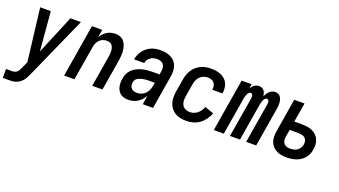

<svg xmlns="http://www.w3.org/2000/svg" viewBox="-86 -1048 3147 1784"><g transform="rotate(20 1488.0 -156.5)"><path d="M-24 215V127H32Q45 127 58.5 124Q72 121 82.5 111.5Q93 102 100 89.5Q107 77 112 65L141 1L78 -520H183L216 -133L377 -520H481L204 101Q196 118 187 134.5Q178 151 165.5 165.5Q153 180 137 190.5Q121 201 103 207Q85 213 67 214Q49 215 32 215Z M504 0 590 -520H692L679 -445Q691 -463 706.5 -479.5Q722 -496 740.5 -507Q759 -518 780 -523Q801 -528 821 -528Q847 -528 870 -519Q893 -510 907.5 -491Q922 -472 929.5 -448.5Q937 -425 939 -400.5Q941 -376 939 -350Q937 -324 933 -299L883 0H782L834 -313Q836 -327 837 -342Q838 -357 836.5 -371Q835 -385 830.5 -398Q826 -411 817 -421Q808 -431 794.5 -435.5Q781 -440 766 -440Q747 -440 728 -432.5Q709 -425 694.5 -410Q680 -395 672.5 -376.5Q665 -358 662 -339L606 0Z M1141 8Q1120 8 1100 3.5Q1080 -1 1064.5 -12.5Q1049 -24 1038.5 -41Q1028 -58 1023.5 -77.5Q1019 -97 1019 -118Q1019 -139 1023 -160Q1027 -185 1038 -209.5Q1049 -234 1069 -252.5Q1089 -271 1113.5 -283Q1138 -295 1163 -301.5Q1188 -308 1213.5 -310.5Q1239 -313 1265 -313H1334L1339 -347Q1342 -365 1340 -383Q1338 -401 1328 -414.5Q1318 -428 1301 -434Q1284 -440 1266 -440Q1249 -440 1232 -436Q1215 -432 1200 -421.5Q1185 -411 1175.5 -395.5Q1166 -380 1163 -364H1062Q1067 -386 1076 -408.5Q1085 -431 1099.5 -450.5Q1114 -470 1133.5 -485.5Q1153 -501 1175 -510.5Q1197 -520 1220 -524Q1243 -528 1266 -528Q1293 -528 1319 -523.5Q1345 -519 1367.5 -508Q1390 -497 1407 -478.5Q1424 -460 1432.5 -436Q1441 -412 1442 -385.5Q1443 -359 1438 -332L1383 0H1282L1296 -88Q1284 -67 1267.5 -48.5Q1251 -30 1230.5 -17Q1210 -4 1187 2Q1164 8 1141 8ZM1195 -80Q1218 -80 1240.5 -89.5Q1263 -99 1279 -117Q1295 -135 1303.5 -157.5Q1312 -180 1315 -202L1319 -225H1265Q1254 -225 1244 -224.5Q1234 -224 1223.5 -223Q1213 -222 1202.5 -220Q1192 -218 1182 -214.5Q1172 -211 1162 -206.5Q1152 -202 1143.5 -195Q1135 -188 1130 -178Q1125 -168 1124 -157Q1121 -141 1124.5 -125.5Q1128 -110 1138.5 -99.5Q1149 -89 1164 -84.5Q1179 -80 1195 -80Z M1715 8Q1684 8 1655.5 2.5Q1627 -3 1602.5 -17.5Q1578 -32 1561 -54.5Q1544 -77 1536 -104Q1528 -131 1528 -161Q1528 -191 1533 -221L1553 -341Q1557 -366 1565 -390.5Q1573 -415 1587.5 -437.5Q1602 -460 1622 -478Q1642 -496 1666 -507.5Q1690 -519 1715.5 -523.5Q1741 -528 1765 -528Q1791 -528 1815.5 -524.5Q1840 -521 1862.5 -511.5Q1885 -502 1903 -486.5Q1921 -471 1931.5 -449.5Q1942 -428 1945 -403Q1948 -378 1944 -353Q1943 -351 1943 -349.5Q1943 -348 1943 -347H1842Q1842 -348 1842.5 -348.5Q1843 -349 1843 -350Q1846 -368 1842.5 -385.5Q1839 -403 1828 -416Q1817 -429 1800 -434.5Q1783 -440 1765 -440Q1744 -440 1723 -431.5Q1702 -423 1686.5 -406.5Q1671 -390 1663 -369Q1655 -348 1652 -327L1632 -207Q1628 -184 1629 -161Q1630 -138 1640.5 -119Q1651 -100 1671 -90Q1691 -80 1715 -80Q1734 -80 1754 -86.5Q1774 -93 1790.5 -106.5Q1807 -120 1818.5 -137.5Q1830 -155 1837 -174L1926 -143Q1913 -111 1892.5 -82Q1872 -53 1843.5 -32Q1815 -11 1781 -1.5Q1747 8 1715 8Z M1984 0 2070 -520H2169L2162 -475Q2168 -486 2176.5 -496Q2185 -506 2195.5 -513.5Q2206 -521 2218 -524.5Q2230 -528 2242 -528Q2257 -528 2270 -522Q2283 -516 2291.5 -504.5Q2300 -493 2304 -479.5Q2308 -466 2310 -451Q2316 -466 2324.5 -479.5Q2333 -493 2345 -504.5Q2357 -516 2372 -522Q2387 -528 2402 -528Q2418 -528 2432 -521Q2446 -514 2454 -501.5Q2462 -489 2466 -474Q2470 -459 2471 -443Q2472 -427 2470.5 -411Q2469 -395 2466 -379L2403 0H2304L2370 -395Q2371 -403 2371 -410.5Q2371 -418 2369 -425Q2367 -432 2361.5 -437Q2356 -442 2348 -442Q2340 -442 2333.5 -436.5Q2327 -431 2322.5 -424Q2318 -417 2315 -409Q2312 -401 2310 -393.5Q2308 -386 2306.5 -378Q2305 -370 2303 -362L2243 0H2144L2210 -395Q2211 -403 2211 -410.5Q2211 -418 2209 -425Q2207 -432 2201.5 -437Q2196 -442 2188 -442Q2180 -442 2173.5 -436.5Q2167 -431 2162.5 -424Q2158 -417 2155 -409Q2152 -401 2150 -393.5Q2148 -386 2146 -378Q2144 -370 2143 -362L2083 0Z M2707 8Q2680 8 2654 4Q2628 0 2605.5 -11.5Q2583 -23 2566 -41.5Q2549 -60 2540.5 -83.5Q2532 -107 2531.5 -133.5Q2531 -160 2535 -186L2590 -520H2692L2660 -330H2735Q2762 -330 2787.5 -326.5Q2813 -323 2836 -313Q2859 -303 2877.5 -286Q2896 -269 2906 -246.5Q2916 -224 2918 -198Q2920 -172 2915 -146Q2912 -123 2903 -100.5Q2894 -78 2878 -59.5Q2862 -41 2841.5 -27.5Q2821 -14 2798.5 -6Q2776 2 2752.5 5Q2729 8 2707 8ZM2708 -80Q2726 -80 2744 -84Q2762 -88 2777.5 -98.5Q2793 -109 2803 -125.5Q2813 -142 2816 -159Q2819 -177 2815 -194Q2811 -211 2799 -222.5Q2787 -234 2770 -238Q2753 -242 2735 -242H2646L2634 -172Q2631 -154 2633 -136Q2635 -118 2645.5 -104.5Q2656 -91 2673 -85.5Q2690 -80 2708 -80Z"/></g></svg>

Font: Iosevka SS04 Semibold
Style: Italic
Weight: 600
Italic angle: -9°
Monospace: yes
Designer: Belleve Invis
Foundry: Belleve Invis
Version: Version 19.0.0; ttfautohint (v1.8.4)